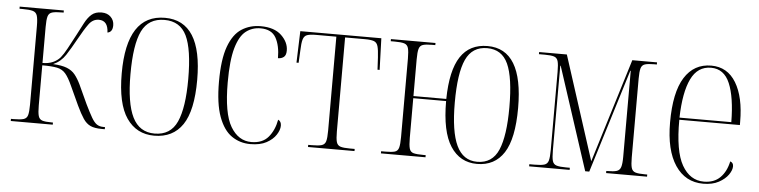

<svg xmlns="http://www.w3.org/2000/svg" viewBox="-39 -715 3547 897"><g transform="rotate(5 1734.5 -266.5)"><path d="M28 0V-10H41Q72 -10 87 -14.5Q102 -19 106.5 -34.5Q111 -50 111 -84V-452Q111 -486 106 -501.5Q101 -517 85.5 -521.5Q70 -526 37 -526H23V-536H230V-526H222Q191 -526 176 -521.5Q161 -517 156.5 -501.5Q152 -486 152 -452V-283Q180 -283 200.5 -292Q221 -301 235 -317Q248 -333 263 -360.5Q278 -388 298 -426Q315 -459 329 -485.5Q343 -512 360.5 -527Q378 -542 407 -542Q434 -542 450 -526Q466 -510 466 -487Q466 -455 442 -451Q440 -507 397 -507Q369 -507 350 -481Q331 -455 304 -406Q281 -364 259.5 -331Q238 -298 202 -282Q243 -280 267 -270.5Q291 -261 305.5 -243Q320 -225 333 -198L374 -109Q393 -70 405.5 -48.5Q418 -27 430.5 -18.5Q443 -10 461 -10H469V0H455Q421 0 401.5 -9Q382 -18 367.5 -39.5Q353 -61 335 -99L294 -188Q277 -226 261.5 -244Q246 -262 221.5 -267Q197 -272 152 -272V-84Q152 -50 156.5 -34.5Q161 -19 175 -14.5Q189 -10 219 -10H225V0Z M701 10Q618 10 571.5 -57.5Q525 -125 525 -267Q525 -543 704 -543Q879 -543 879 -267Q879 -123 834 -56.5Q789 10 701 10ZM702 0Q777 0 807 -66.5Q837 -133 837 -267Q837 -407 806.5 -470Q776 -533 703 -533Q628 -533 597 -469.5Q566 -406 566 -267Q566 -131 598.5 -65.5Q631 0 702 0Z M1152 10Q1103 10 1064.5 -16.5Q1026 -43 1003.5 -104Q981 -165 981 -268Q981 -373 1003 -433Q1025 -493 1064 -518Q1103 -543 1153 -543Q1217 -543 1250.5 -511Q1284 -479 1284 -440Q1284 -418 1273 -409.5Q1262 -401 1246 -401Q1246 -460 1225.5 -496.5Q1205 -533 1153 -533Q1114 -533 1084.5 -510Q1055 -487 1038.5 -429.5Q1022 -372 1022 -268Q1022 -123 1058.5 -61.5Q1095 0 1156 0Q1208 0 1235.5 -32.5Q1263 -65 1272 -115Q1287 -108 1287 -88Q1287 -68 1272 -45Q1257 -22 1227.5 -6Q1198 10 1152 10Z M1422 0V-10H1439Q1470 -10 1485 -14.5Q1500 -19 1504.5 -34.5Q1509 -50 1509 -84V-525H1414Q1386 -525 1372 -520Q1358 -515 1353 -498Q1348 -481 1347 -446L1344 -388H1334L1339 -536H1719L1724 -388H1714L1711 -445Q1709 -481 1704 -498Q1699 -515 1685 -520Q1671 -525 1643 -525H1550V-84Q1550 -50 1554.5 -34.5Q1559 -19 1573.5 -14.5Q1588 -10 1618 -10H1640V0Z M2215 10Q2135 10 2090.5 -58.5Q2046 -127 2046 -270H1892V-84Q1892 -50 1896.5 -34Q1901 -18 1916 -14Q1931 -10 1963 -10H1973V0H1764V-10H1783Q1813 -10 1827.5 -14Q1842 -18 1846.5 -34Q1851 -50 1851 -84V-452Q1851 -486 1846.5 -501.5Q1842 -517 1827.5 -521.5Q1813 -526 1783 -526H1764V-536H1973V-526H1958Q1929 -526 1915 -521.5Q1901 -517 1896.5 -501.5Q1892 -486 1892 -452V-280H2046Q2048 -414 2090.5 -478.5Q2133 -543 2217 -543Q2384 -543 2384 -267Q2384 -123 2341 -56.5Q2298 10 2215 10ZM2215 0Q2286 0 2314.5 -66.5Q2343 -133 2343 -267Q2343 -406 2314 -469.5Q2285 -533 2216 -533Q2146 -533 2116.5 -469Q2087 -405 2087 -267Q2087 -131 2118 -65.5Q2149 0 2215 0Z M2459 0V-10H2483Q2514 -10 2529 -14.5Q2544 -19 2548.5 -35Q2553 -51 2553 -85V-451Q2553 -486 2548.5 -501.5Q2544 -517 2530 -521.5Q2516 -526 2487 -526H2459V-536H2589L2746 -49L2896 -536H3012V-526H2999Q2971 -526 2956.5 -521.5Q2942 -517 2937.5 -501.5Q2933 -486 2933 -453V-83Q2933 -50 2937.5 -34.5Q2942 -19 2956.5 -14.5Q2971 -10 3001 -10H3012V0H2820V-10H2825Q2854 -10 2868.5 -14.5Q2883 -19 2888 -34.5Q2893 -50 2893 -83V-486H2891L2741 0H2722L2565 -481H2563V-85Q2563 -50 2567.5 -34.5Q2572 -19 2587 -14.5Q2602 -10 2632 -10H2649V0Z M3276 10Q3192 10 3144.5 -61Q3097 -132 3097 -262Q3097 -403 3141 -473Q3185 -543 3266 -543Q3342 -543 3382.5 -476Q3423 -409 3423 -293V-278H3139Q3138 -131 3175.5 -65.5Q3213 0 3278 0Q3326 0 3354.5 -28.5Q3383 -57 3393 -105Q3408 -100 3408 -83Q3408 -65 3393 -43.5Q3378 -22 3348.5 -6Q3319 10 3276 10ZM3382 -288Q3381 -405 3354 -469Q3327 -533 3266 -533Q3203 -533 3172.5 -470Q3142 -407 3139 -288Z"/></g></svg>

Font: Noto Serif Display Condensed ExtraLight
Style: Regular
Weight: 200
Width: 3
Designer: Monotype Design Team
Foundry: Monotype Imaging Inc.
Version: Version 2.009